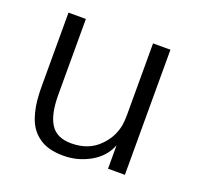

<svg xmlns="http://www.w3.org/2000/svg" viewBox="-93 -575 705 685"><g transform="rotate(20 259.5 -232.0)"><path d="M377 -475H443V0H379V-89Q361 -42 314 -15.5Q267 11 213 11Q152 11 118 -15Q86 -38 72 -79Q59 -117 57 -161Q56 -173 56 -202V-475H122V-188Q122 -113 145.5 -76.5Q169 -40 224 -40Q291 -40 331 -82Q365 -116 374 -163Q377 -182 377 -202Z"/></g></svg>

Font: Pavanam
Style: Regular
Weight: 400
Designer: Tharique Azeez
Foundry: Tharique Azeez
Version: Version 1.86; ttfautohint (v1.3) -l 8 -r 50 -G 200 -x 14 -D 